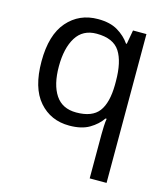

<svg xmlns="http://www.w3.org/2000/svg" viewBox="-116 -637 846 967"><g transform="rotate(15 307.5 -153.0)"><path d="M442 11Q442 -7 443 -31Q444 -55 447 -72H441Q418 -38 377.5 -14Q337 10 273 10Q176 10 115.5 -59.5Q55 -129 55 -267Q55 -405 116.5 -475.5Q178 -546 276 -546Q339 -546 379 -522Q419 -498 443 -463H447L460 -536H530V240H442ZM290 -63Q373 -63 407.5 -108.5Q442 -154 443 -248V-266Q443 -368 409 -420.5Q375 -473 288 -473Q216 -473 181 -416.5Q146 -360 146 -265Q146 -170 181.5 -116.5Q217 -63 290 -63Z"/></g></svg>

Font: Noto Sans Meroitic
Style: Regular
Weight: 400
Designer: Monotype Design Team
Foundry: Monotype Imaging Inc.
Version: Version 2.002; ttfautohint (v1.8.4.7-5d5b)